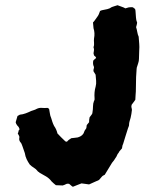

<svg xmlns="http://www.w3.org/2000/svg" viewBox="-20 -661 593 735"><path d="M513 -469Q513 -462 512.5 -453.5Q512 -445 512 -437Q512 -427 509 -419Q508 -414 505.5 -408Q503 -402 503 -397Q503 -389 502 -381.5Q501 -374 501 -366Q501 -352 500.5 -338.5Q500 -325 500 -311Q499 -304 499 -296.5Q499 -289 498 -279Q495 -275 491.5 -270Q488 -265 484 -260Q482 -253 483.5 -248.5Q485 -244 485 -240Q484 -232 483 -225Q482 -218 480 -210Q478 -203 476 -196.5Q474 -190 474 -183Q474 -179 472.5 -176.5Q471 -174 470 -170Q465 -155 460.5 -140Q456 -125 451 -109Q449 -106 448.5 -102Q448 -98 447 -93Q444 -89 440 -85Q436 -81 434 -76Q430 -72 428 -66.5Q426 -61 422 -56Q417 -47 409 -38Q402 -27 395 -15Q388 -3 381 8Q373 11 368.5 17Q364 23 359 28Q350 32 341 36Q332 40 321 45Q314 44 307 43Q300 42 292 41Q285 44 276.5 47Q268 50 259 54Q255 52 252 49Q249 46 245 43Q238 41 232.5 44Q227 47 220 49Q214 49 208 48.5Q202 48 194 48Q190 45 185.5 41Q181 37 177 33Q169 22 156.5 14.5Q144 7 131 0Q130 -2 127.5 -3Q125 -4 124 -6Q118 -14 109.5 -19Q101 -24 94 -31Q87 -41 82 -51.5Q77 -62 75 -75Q73 -82 70.5 -88Q68 -94 66 -101Q63 -112 57 -118Q52 -126 54 -133Q55 -138 52.5 -142Q50 -146 48 -150Q49 -152 50 -154.5Q51 -157 51 -161Q57 -165 53 -171Q52 -175 49 -177.5Q46 -180 44 -184Q42 -186 41.5 -188.5Q41 -191 40 -193L47 -217Q50 -218 52.5 -220Q55 -222 56 -222Q67 -223 78 -227Q89 -231 99 -236Q104 -238 109.5 -239.5Q115 -241 120 -244Q130 -249 140.5 -248Q151 -247 161 -248Q164 -248 168 -244Q170 -235 171 -226.5Q172 -218 176 -209Q178 -202 180.5 -194.5Q183 -187 187 -179Q192 -172 195 -165Q198 -158 200 -150Q207 -143 214 -135.5Q221 -128 229 -121Q230 -119 231.5 -119.5Q233 -120 236 -118Q242 -126 253 -132Q260 -133 266.5 -133.5Q273 -134 278 -135Q298 -141 302 -156Q304 -162 309 -168Q311 -170 311 -174Q311 -178 312 -182Q314 -184 316 -187Q318 -190 321 -193Q321 -198 321.5 -203Q322 -208 323 -212Q326 -215 328 -218.5Q330 -222 332 -224Q334 -227 334 -231Q336 -242 336 -253.5Q336 -265 340 -275Q342 -277 342 -280Q342 -283 342 -285Q341 -296 342 -307.5Q343 -319 346 -329Q349 -340 348 -351.5Q347 -363 346 -375L338 -388Q337 -393 339 -398.5Q341 -404 338 -409Q335 -417 337 -429Q339 -431 342 -434Q345 -437 348 -439Q347 -444 343 -446Q339 -448 338 -457Q338 -460 339.5 -466.5Q341 -473 338 -480Q341 -488 340 -497Q339 -506 340 -514Q342 -524 341.5 -534Q341 -544 338 -553Q337 -558 337 -564Q337 -570 336 -575Q341 -580 344.5 -585.5Q348 -591 352 -596Q356 -601 358.5 -607Q361 -613 363 -619Q365 -620 367.5 -621Q370 -622 371 -622Q381 -624 390.5 -626Q400 -628 408 -634Q413 -636 418.5 -637.5Q424 -639 430 -641Q437 -638 445 -635.5Q453 -633 460 -629Q465 -630 468.5 -631.5Q472 -633 476 -633Q482 -634 489 -633Q493 -629 497 -627Q498 -624 498.5 -621Q499 -618 499 -615Q500 -604 500.5 -594Q501 -584 505 -574Q504 -567 501 -557Q504 -548 505.5 -538.5Q507 -529 511 -520V-518Q512 -505 513 -493Q514 -481 513 -469Z"/></svg>

Font: Darumadrop One
Style: Regular
Weight: 400
Version: Version 1.000